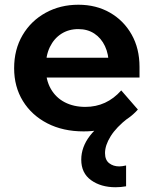

<svg xmlns="http://www.w3.org/2000/svg" viewBox="-20 -539 650 811"><path d="M492.1 -157.1 562.4 -76.3Q524 -33.1 464.5 -8.5Q404.9 16 333.3 16Q246.1 16 180 -18Q113.9 -52 76.8 -112.2Q39.7 -172.4 39.7 -250.9Q39.7 -329.9 75.3 -390.5Q110.9 -451 172.7 -485Q234.4 -519 311.3 -519Q386.3 -519 444.6 -485.5Q502.8 -452 536 -393.1Q569.3 -334.2 569.3 -256.3V-250.3H439.5V-263.7Q439.5 -310.1 423.4 -344.1Q407.4 -378.1 378.6 -397.1Q349.9 -416.1 310.7 -416.1Q270.1 -416.1 239.2 -396.3Q208.2 -376.5 190.7 -340.5Q173.2 -304.4 173.2 -253.7Q173.2 -201.2 194.6 -163.8Q215.9 -126.5 253.6 -107Q291.3 -87.5 340.4 -87.5Q430.3 -87.5 492.1 -157.1ZM569.3 -211.5H125.5V-295H552.7L569.3 -255.7ZM512.6 159.9V247.9Q501.2 249.9 490.3 250.9Q479.5 251.9 468.1 251.9Q406.3 251.9 364.8 222.1Q323.2 192.3 323.2 135.4Q323.2 82.3 359.7 34.6Q396.2 -13.2 471.4 -53.8L521.5 -40.8Q471.1 -1.7 447.4 36.5Q423.6 74.6 423.6 107.6Q423.6 136.7 441.1 150.3Q458.6 163.9 483.6 163.9Q488.6 163.9 496.6 162.9Q504.6 161.9 512.6 159.9Z"/></svg>

Font: Wix Madefor Display
Style: Regular
Weight: 400
Designer: Dalton Maag Ltd
Foundry: Dalton Maag Ltd
Version: Version 3.100